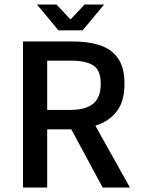

<svg xmlns="http://www.w3.org/2000/svg" viewBox="-20 -840 631 860"><path d="M83 0V-654.3H307.6Q375 -654.3 427 -637.5Q479 -620.6 508.3 -579.3Q537.6 -538.1 537.6 -464.8Q537.6 -385.7 502.9 -341.1Q468.3 -296.4 407.2 -276.9L562 0H439.9L299.3 -260.7H191.4V0ZM191.4 -347.7H293.5Q363.3 -347.7 397.2 -375.2Q431.2 -402.8 431.2 -464.8Q431.2 -525.4 397.9 -546.9Q364.7 -568.4 295.4 -568.4H191.4ZM241.7 -704.1 145.5 -819.8H232.9L293.9 -754.9H297.9L358.9 -819.8H446.3L350.1 -704.1Z"/></svg>

Font: Varta Light
Style: Bold
Weight: 700
Version: Version 1.004